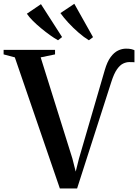

<svg xmlns="http://www.w3.org/2000/svg" viewBox="-36 -1012 756 1036"><path d="M287 5 44 -702.5 -16.5 -718.5V-743H261V-718.5L183.5 -702.5L354.5 -157L372.5 -86L390 -156L529.5 -634.5Q542.5 -679 561 -704Q579.5 -729 600.8 -739.2Q622 -749.5 644 -749.5Q662 -749.5 672.8 -746.8Q683.5 -744 689.5 -741V-676Q688 -676 682.8 -676.5Q677.5 -677 661.5 -677Q645.5 -677 628.5 -669Q611.5 -661 595.2 -638Q579 -615 564.5 -569.5L380 5ZM276.5 -795Q257.5 -805.5 233.8 -822.5Q210 -839.5 185.8 -859.5Q161.5 -879.5 141 -900Q120.5 -920.5 109 -938L185 -989.5L299 -812L277.5 -795ZM443 -795Q417.5 -810.5 388 -836Q358.5 -861.5 332.2 -890Q306 -918.5 290 -941.5L365 -991.5L466 -811.5L444 -795Z"/></svg>

Font: Merriweather 120pt SemiBold
Style: Regular
Weight: 600
Version: Version 2.100